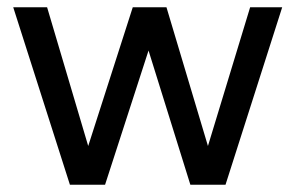

<svg xmlns="http://www.w3.org/2000/svg" viewBox="-20 -510 816 530"><path d="M173 0 16.5 -490H110L223.5 -107L346.5 -490H439.5L554 -107L670.5 -490H759L602.5 0H505.5L390 -370.5L270 0Z"/></svg>

Font: Geologica Light
Style: Regular
Weight: 300
Designer: Sindre Bremnes, Frode Helland
Foundry: Monokrom Skriftforlag AS
Version: Version 1.010; ttfautohint (v1.8.4.7-5d5b);gftools[0.9.28]